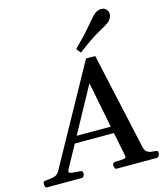

<svg xmlns="http://www.w3.org/2000/svg" viewBox="-187 -1078 1013 1182"><g transform="rotate(-15 319.5 -487.5)"><path d="M478.5 -65.4 382.3 -551.3 119.6 -70.8Q118.2 -68.4 117.4 -65.4Q116.7 -62.5 116.7 -60.1Q116.7 -48.8 137.5 -46.9Q158.2 -44.9 187.5 -43Q197.8 -42 200.7 -37.4Q203.6 -32.7 204.1 -24.9Q203.6 -19 199.2 -9.5Q194.8 0 186 0H-36.6Q-44.4 0 -47.1 -9.3Q-49.8 -18.6 -49.3 -24.4Q-49.3 -35.6 -45.2 -38.8Q-41 -42 -31.7 -43Q-17.6 -44.9 -0.5 -46.1Q16.6 -47.4 32.5 -54.9Q48.3 -62.5 58.1 -82.5L401.4 -704.1H460L597.2 -82.5Q603 -62.5 615 -54.7Q627 -46.9 640.9 -45.4Q654.8 -43.9 665.5 -43Q675.3 -42 679.2 -39.1Q683.1 -36.1 683.1 -24.9Q682.6 -19 678 -9.5Q673.3 0 665 0H407.7Q399.4 0 396 -9.5Q392.6 -19 393.1 -24.4Q392.1 -41 409.7 -43Q440.9 -44.9 460.2 -45.7Q479.5 -46.4 479.5 -59.1Q479.5 -61 478.5 -65.4ZM181.6 -216.3 195.3 -259.3H471.2L479 -216.3ZM380.9 -747.1 357.9 -775.4Q427.7 -844.7 470 -895.5Q512.2 -946.3 525.4 -957Q534.2 -964.4 546.1 -969.5Q558.1 -974.6 570.3 -974.6Q591.3 -974.6 604 -958.5Q613.3 -946.3 613.3 -931.6Q613.3 -917.5 606.2 -904.8Q599.1 -892.1 588.9 -883.8Q575.7 -873 520.5 -842.5Q465.3 -812 380.9 -747.1Z"/></g></svg>

Font: Gelasio Medium
Style: Italic
Weight: 500
Italic angle: -8.5°
Designer: Eben Sorkin
Foundry: Eben Sorkin
Version: Version 1.008